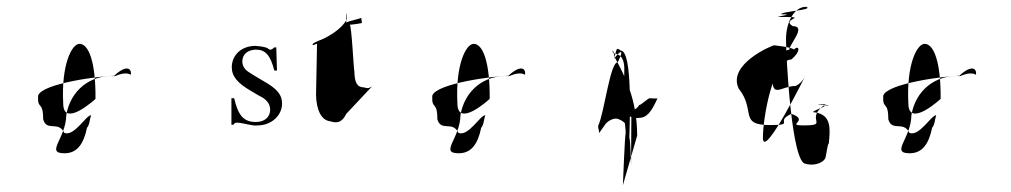

<svg xmlns="http://www.w3.org/2000/svg" viewBox="-20 -557 2976 565"><path d="M92 -275C102 -312 279 -334 316 -334C350 -366 368 -358 365 -337C354 -344 337 -341 318 -333C246 -338 187 -291 175 -218C174 -149 112 -106 170 -106C206 -106 226 -132 236 -181C244 -190 244 -207 248 -218C233 -218 198 -154 169 -166C152 -203 118 -168 107 -206C107 -262 90 -232 92 -275ZM166 -253C166 -178 261 -266 261 -266C262 -374 241 -428 214 -428C191 -428 160 -366 166 -253Z M661 -190H667C671 -196 673 -196 679 -196C694 -196 724 -185 739 -188C777 -188 810 -216 810 -252C810 -276 798 -292 768 -311C768 -311 715 -342 715 -343C701 -351 693 -362 693 -377C694 -398 709 -410 733 -411C761 -411 776 -394 787 -350C787 -350 795 -348 795 -350C795 -350 793 -416 793 -418C793 -418 787 -416 787 -418C784 -414 779 -411 777 -411C775 -410 771 -412 766 -416C755 -420 744 -421 732 -422C691 -422 663 -396 662 -360C662 -332 679 -312 721 -288C721 -288 749 -271 749 -272C767 -262 775 -249 775 -234C775 -212 758 -198 733 -198C698 -198 681 -216 669 -268H661Z M901 -424C897 -424 915 -427 913 -430L910 -278C911 -234 925 -203 952 -200C974 -193 987 -198 999 -222L1075 -303C1063 -295 1059 -298 1050 -300C1031 -300 1023 -315 1023 -347C1021 -344 1015 -484 1009 -484C1009 -484 1047 -488 1045 -490L1043 -505C1046 -503 999 -494 999 -490V-519C1000 -517 1001 -508 1001 -501C985 -469 938 -444 917 -437C911 -434 895 -428 901 -424Z M1252 -275C1262 -312 1439 -334 1476 -334C1510 -366 1528 -358 1525 -337C1514 -344 1497 -341 1478 -333C1406 -338 1347 -291 1335 -218C1334 -149 1272 -106 1330 -106C1366 -106 1386 -132 1396 -181C1404 -190 1404 -207 1408 -218C1393 -218 1358 -154 1329 -166C1312 -203 1278 -168 1267 -206C1267 -262 1250 -232 1252 -275ZM1326 -253C1326 -178 1421 -266 1421 -266C1422 -374 1401 -428 1374 -428C1351 -428 1320 -366 1326 -253Z M1740 -186C1740 -180 1745 -166 1742 -164L1759 -188C1766 -200 1782 -208 1792 -208C1801 -208 1815 -200 1819 -194C1819 -188 1822 -172 1821 -162C1819 -166 1813 -12 1813 -12L1855 -158C1855 -266 1817 -337 1788 -390C1786 -412 1779 -412 1785 -400C1809 -398 1819 -380 1817 -346V-262C1817 -228 1827 -207 1859 -210C1883 -210 1896 -226 1915 -268C1913 -266 1897 -268 1892 -268C1887 -268 1864 -246 1861 -248C1857 -240 1847 -233 1843 -233C1841 -230 1839 -227 1838 -226L1837 -69C1837 -69 1835 -153 1832 -150C1833 -198 1842 -407 1807 -408C1793 -418 1796 -416 1787 -384C1804 -408 1819 -416 1798 -374C1775 -374 1759 -227 1740 -186Z M2154 -296C2119 -368 2253 -424 2259 -424C2243 -424 2345 -418 2311 -402C2275 -402 2364 -480 2313 -480C2277 -501 2359 -507 2289 -507H2279C2243 -507 2330 -515 2279 -515C2275 -523 2379 -528 2352 -537C2316 -537 2293 -490 2293 -442C2293 -394 2309 -75 2351 -75C2383 -66 2409 -84 2409 -94C2410 -90 2415 -135 2419 -135C2423 -178 2427 -217 2381 -226C2345 -226 2447 -251 2395 -251C2359 -251 2455 -246 2403 -246C2349 -204 2421 -188 2345 -188C2289 -188 2365 -202 2309 -222C2257 -199 2324 -189 2245 -189C2153 -189 2205 -232 2154 -296ZM2225 -152C2225 -82 2351 -336 2351 -336C2345 -323 2335 -310 2321 -304C2279 -304 2252 -266 2253 -328C2253 -381 2279 -414 2317 -412C2331 -425 2339 -408 2309 -382C2255 -382 2225 -211 2225 -152Z M2579 -275C2589 -312 2766 -334 2803 -334C2837 -366 2855 -358 2852 -337C2841 -344 2824 -341 2805 -333C2733 -338 2674 -291 2662 -218C2661 -149 2599 -106 2657 -106C2693 -106 2713 -132 2723 -181C2731 -190 2731 -207 2735 -218C2720 -218 2685 -154 2656 -166C2639 -203 2605 -168 2594 -206C2594 -262 2577 -232 2579 -275ZM2653 -253C2653 -178 2748 -266 2748 -266C2749 -374 2728 -428 2701 -428C2678 -428 2647 -366 2653 -253Z"/></svg>

Font: Zinc
Style: Regular
Weight: 400
Version: Version 1